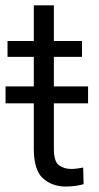

<svg xmlns="http://www.w3.org/2000/svg" viewBox="-20 -680 365 710"><path d="M305.7 -360.4V-297.9H179.2V-129.9Q179.2 -82 198.5 -68.6Q217.8 -55.2 242.7 -55.2Q255.4 -55.2 267.6 -57.1Q279.8 -59.1 287.6 -60.5L289.1 1Q278.3 4.4 261 7.1Q243.7 9.8 223.1 9.8Q172.9 9.8 138.9 -20.5Q105 -50.8 105 -130.4V-297.9H0.5V-360.4H105V-469.7H7.8V-528.3H105V-660.2H179.2V-528.3H283.2V-469.7H179.2V-360.4Z"/></svg>

Font: Vazirmatn RD UI Light
Style: Regular
Weight: 300
Designer: Saber Rastikerdar
Foundry: Saber Rastikerdar
Version: Version 33.003